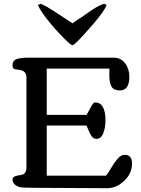

<svg xmlns="http://www.w3.org/2000/svg" viewBox="-20 -989 742 1011"><path d="M541.5 -962.4Q528.8 -930.2 472.7 -864.3Q416.5 -798.3 380.9 -764.6Q366.7 -751 361.3 -751Q356 -751 340.8 -764.6Q297.9 -803.7 247.8 -863Q197.8 -922.4 179.2 -962.4L192.9 -968.8Q209.5 -967.3 313 -898.4L361.8 -866.2L386.2 -883.8L406.7 -896.5Q411.6 -899.9 432.6 -914.6Q453.6 -929.2 468.5 -939.2Q483.4 -949.2 502 -958.7Q520.5 -968.3 531.2 -968.8ZM538.1 -64Q546.9 -72.8 564 -102.5Q581.1 -132.3 599.1 -153.1Q617.2 -173.8 637.2 -173.8Q656.2 -173.8 665.8 -161.9Q675.3 -149.9 675.3 -128.9Q675.3 -76.2 634.3 -37.1Q593.3 2 543.5 2L171.9 0Q104.5 0 85.9 -3.4Q47.4 -13.7 45.9 -43.9Q45.9 -54.2 54.9 -58.8Q64 -63.5 79.3 -65.7Q94.7 -67.9 100.1 -70.3Q119.1 -78.1 119.1 -105V-581.1Q119.1 -616.2 82.5 -621.1Q79.6 -621.6 74 -622.3Q68.4 -623 66.2 -623.3Q64 -623.5 60.1 -624.3Q56.2 -625 54.7 -626Q53.2 -627 51 -628.7Q48.8 -630.4 48.1 -632.6Q47.4 -634.8 46.6 -637.9Q45.9 -641.1 45.9 -645Q45.9 -659.7 53.5 -668.7Q61 -677.7 80.1 -681.2Q99.1 -684.6 111.8 -685.1Q124.5 -685.5 154.8 -685.5Q166 -685.5 171.9 -685.5H578.6Q615.7 -685.5 638.4 -656.2Q661.1 -627 661.1 -585Q661.1 -512.7 610.8 -512.7Q579.6 -512.7 567.6 -532.5Q555.7 -552.2 555.7 -591.3Q555.7 -616.2 556.2 -627.9H226.1V-384.3H435.5Q439 -387.7 447.3 -404.5Q455.6 -421.4 464.6 -435.5Q473.6 -449.7 480 -449.7Q535.2 -449.7 535.2 -356Q535.2 -315.9 523.7 -286.9Q512.2 -257.8 487.3 -257.8Q474.1 -257.8 465.6 -267.6Q457 -277.3 448 -299.3Q439 -321.3 435.1 -328.1H226.1V-64Z"/></svg>

Font: Corben
Style: Regular
Weight: 400
Designer: vernon adams
Foundry: vernon adams
Version: Version 1.100